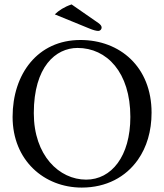

<svg xmlns="http://www.w3.org/2000/svg" viewBox="-20 -839 742 869"><path d="M304 -819C269.8 -807.4 246.3 -791.7 228 -774L382 -711C403 -702 417 -699 425 -699C433 -699 440 -706 440 -714C440 -721 436 -727 425 -735ZM331 -622C463 -622 570 -512 570 -310C570 -131 484 -26 370 -26C248 -26 133 -135 133 -327C133 -537 232 -622 331 -622ZM666 -329C666 -536 523 -658 344 -658C150.3 -658 37 -503.9 37 -310C37 -113 180 10 350 10C460.8 10 549.3 -37.7 604.2 -116C644 -172.7 666 -245 666 -329Z"/></svg>

Font: Libertinus Math
Style: Regular
Weight: 400
Designer: Philipp H. Poll
Foundry: Khaled Hosny
Version: Version 6.2